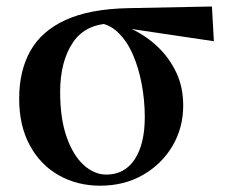

<svg xmlns="http://www.w3.org/2000/svg" viewBox="-20 -567 714 603"><path d="M294.5 16.2Q222.9 16.2 165.1 -16.3Q107.3 -48.7 73.8 -110.2Q40.2 -171.8 40.2 -257.1Q40.2 -344.6 75.4 -407.2Q110.5 -469.7 186 -504.3Q261.4 -538.9 382.5 -541.4L645.6 -546.6L651.7 -437.5L363.8 -480.3L336.9 -493.5Q249.8 -494 209.4 -434.2Q168.9 -374.4 168.9 -277.8Q168.9 -194.4 189.4 -136.5Q209.8 -78.6 243 -48.6Q276.1 -18.7 314.2 -18.7Q371.3 -18.7 403 -66.6Q434.7 -114.5 434.7 -199.6Q434.7 -251.2 425.1 -302.6Q415.6 -354.1 396.8 -396.8Q378 -439.5 349.4 -466.3Q320.8 -493.2 283.2 -495.5L304.9 -504.5Q350.2 -496.4 394.6 -475.4Q439 -454.4 475.1 -420.2Q511.3 -385.9 533.4 -339.8Q555.4 -293.6 555.4 -235.7Q555.4 -165.4 521.5 -108.2Q487.5 -51.1 428.8 -17.5Q370.1 16.2 294.5 16.2Z"/></svg>

Font: Noto Serif SC
Style: Regular
Weight: 200
Designer: Ryoko NISHIZUKA 西塚涼子 (kana & ideographs); Frank Grießhammer (Latin, Greek & Cyrillic); Wenlong ZHANG 张文龙 (bopomofo); San
Foundry: Adobe
Version: Version 2.001;hotconv 1.1.0;makeotfexe 2.6.0